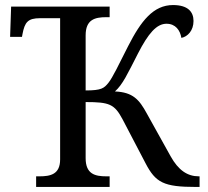

<svg xmlns="http://www.w3.org/2000/svg" viewBox="-20 -740 825 760"><path d="M123 0H414V-42H401C356 -42 319 -51 319 -114V-336C413 -336 433 -328 465 -268L556 -94C596 -17 628 0 756 0H770V-42H767C722 -42 686 -66 655 -122L561 -291C531 -346 506 -375 435 -378C466 -406 484 -446 526 -528C567 -608 600 -646 639 -646C675 -646 693 -620 698 -590C723 -595 746 -619 746 -657C746 -693 724 -720 665 -720C587 -720 538 -657 487 -557C450 -484 426 -433 409 -412C392 -391 382 -382 319 -382V-600C319 -663 356 -672 401 -672H414V-714H24L20 -594H67L69 -605C78 -652 90 -668 139 -668H218V-109C218 -50 180 -42 136 -42H123Z"/></svg>

Font: Noto Serif Thai
Style: Regular
Weight: 400
Designer: Monotype Design Team
Foundry: Monotype Imaging Inc.
Version: Version 1.901